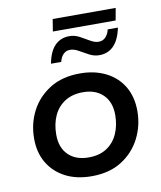

<svg xmlns="http://www.w3.org/2000/svg" viewBox="-76 -706 653 777"><g transform="rotate(-10 250.5 -317.0)"><path d="M239 10Q177 10 131.5 -13.5Q86 -37 60.5 -79.5Q35 -122 35 -180Q35 -241 61.5 -292.5Q88 -344 139 -376Q190 -408 263 -408Q324 -408 370 -384.5Q416 -361 441 -318.5Q466 -276 466 -218Q466 -158 439.5 -106Q413 -54 362.5 -22Q312 10 239 10ZM240 -67Q284 -67 314 -86.5Q344 -106 359.5 -140.5Q375 -175 375 -218Q375 -271 344.5 -301Q314 -331 262 -331Q218 -331 187.5 -311.5Q157 -292 141.5 -258Q126 -224 126 -180Q126 -127 156.5 -97Q187 -67 240 -67ZM354 -467Q333 -467 313 -477.5Q293 -488 275 -498.5Q257 -509 240 -509Q224 -509 213 -498Q202 -487 197 -467H155Q164 -516 187.5 -540Q211 -564 247 -564Q269 -564 288.5 -553.5Q308 -543 326.5 -532Q345 -521 361 -521Q378 -521 389.5 -533Q401 -545 405 -564H447Q437 -515 413.5 -491Q390 -467 354 -467ZM185 -594 193 -644H452L443 -594Z"/></g></svg>

Font: Rokkitt SemiBold Medium
Style: Italic
Weight: 500
Italic angle: -9°
Version: Version 3.103